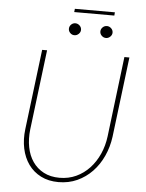

<svg xmlns="http://www.w3.org/2000/svg" viewBox="-62 -991 796 1049"><g transform="rotate(5 336.0 -466.5)"><path d="M302 -15Q351.5 -15 393 -34.2Q434.5 -53.5 466 -87.2Q497.5 -121 517.8 -166.2Q538 -211.5 544.5 -263.5L598 -703H625.5L571.5 -263.5Q564 -207 541.2 -157.2Q518.5 -107.5 483 -70.5Q447.5 -33.5 400.8 -12.2Q354 9 298.5 9Q243.5 9 201.8 -12.2Q160 -33.5 133.5 -70.5Q107 -107.5 96.5 -157.2Q86 -207 93 -263.5L147 -703H174L120 -264.5Q114 -212.5 122.8 -167Q131.5 -121.5 154.8 -87.8Q178 -54 215 -34.5Q252 -15 302 -15ZM305.5 -942H525L523.5 -924H303.5ZM349 -830.5Q349 -817.5 338.8 -807.8Q328.5 -798 315.5 -798Q302 -798 292.2 -807.8Q282.5 -817.5 282.5 -830.5Q282.5 -844 292.2 -853.8Q302 -863.5 315.5 -863.5Q328.5 -863.5 338.8 -853.8Q349 -844 349 -830.5ZM522 -830.5Q522 -817.5 511.8 -807.8Q501.5 -798 488.5 -798Q475 -798 465 -807.8Q455 -817.5 455 -830.5Q455 -844 465 -853.8Q475 -863.5 488.5 -863.5Q501.5 -863.5 511.8 -853.8Q522 -844 522 -830.5Z"/></g></svg>

Font: Lato ExtraLight
Style: Italic
Weight: 275
Italic angle: -7°
Designer: Lukasz Dziedzic with Adam Twardoch and Botio Nikoltchev
Foundry: tyPoland Lukasz Dziedzic
Version: Version 2.015; 2015-08-06; http://www.latofonts.com/